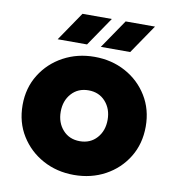

<svg xmlns="http://www.w3.org/2000/svg" viewBox="-81 -779 780 863"><g transform="rotate(10 309.0 -348.0)"><path d="M313 12Q235 12 171.5 -22.5Q108 -57 70 -118Q32 -179 32 -258Q32 -336 70 -397Q108 -458 172 -492.5Q236 -527 314 -527Q392 -527 455.5 -492.5Q519 -458 556.5 -397Q594 -336 594 -258Q594 -179 556.5 -118Q519 -57 455.5 -22.5Q392 12 313 12ZM313 -142Q361 -142 390.5 -175Q420 -208 420 -258Q420 -308 390.5 -341Q361 -374 313 -374Q265 -374 235.5 -341Q206 -308 206 -258Q206 -208 235.5 -175Q265 -142 313 -142ZM333 -576 423 -708H557L467 -576ZM136 -576 226 -708H360L270 -576Z"/></g></svg>

Font: MuseoModerno ExtraBold
Style: Regular
Weight: 800
Designer: Pablo Cosgaya, Héctor Gatti, Marcela Romero, and the Authors of The MuseoModerno Project.
Foundry: Omnibus-Type Team
Version: Version 1.001